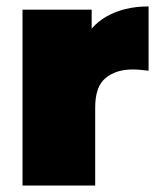

<svg xmlns="http://www.w3.org/2000/svg" viewBox="-20 -577 496 597"><path d="M50 0V-547H265V-488Q284 -510 310 -525Q365 -557 442 -557V-357Q427 -359 415.5 -360Q404 -361 392 -361Q341 -361 308.5 -334.5Q276 -308 276 -243V0Z"/></svg>

Font: Montserrat Thin Black
Style: Regular
Weight: 900
Version: Version 9.000